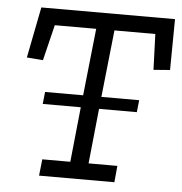

<svg xmlns="http://www.w3.org/2000/svg" viewBox="-49 -697 707 744"><g transform="rotate(5 304.5 -325.0)"><path d="M600 -452 536 -447 531 -586H372L344 -325H491L486 -278H339L317 -64H429L423 0H130L137 -64H246L268 -278H120L125 -325H273L301 -586H140L106 -447L43 -452L82 -650H602Z"/></g></svg>

Font: Zilla Slab Regular
Style: Italic
Weight: 400
Italic angle: -6°
Designer: Typotheque.com
Foundry: Typotheque type foundry
Version: Version 1.1; 2017; ttfautohint (v1.6)